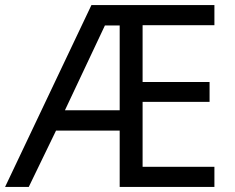

<svg xmlns="http://www.w3.org/2000/svg" viewBox="-21 -734 922 754"><path d="M821 0H449V-221H199L92 0H-1L338 -714H821V-635H539V-412H802V-334H539V-79H821ZM234 -301H449V-634H391Z"/></svg>

Font: Noto Sans PhagsPa
Style: Regular
Weight: 400
Designer: Monotype Design Team
Foundry: Monotype Imaging Inc.
Version: Version 2.004; ttfautohint (v1.8.4.7-5d5b)